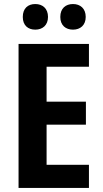

<svg xmlns="http://www.w3.org/2000/svg" viewBox="-20 -932 512 952"><path d="M93 -848C93 -806 119 -785 155 -785C191 -785 218 -807 218 -848C218 -890 191 -912 155 -912C119 -912 93 -891 93 -848ZM279 -848C279 -806 306 -785 342 -785C378 -785 405 -807 405 -848C405 -890 378 -912 342 -912C306 -912 279 -891 279 -848ZM421 0V-115H211V-314H406V-428H211V-601H421V-714H72V0Z"/></svg>

Font: Noto Sans Display SemiCondensed
Style: Bold
Weight: 700
Width: 4
Designer: Monotype Design Team
Foundry: Monotype Imaging Inc.
Version: Version 1.900